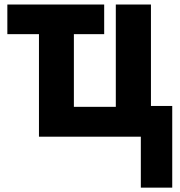

<svg xmlns="http://www.w3.org/2000/svg" viewBox="-20 -608 802 854"><path d="M12.7 -456.1V-587.9H443.4V-456.1H308.6V-132.8H495.1V-587.9H651.4V-136.7H746.1V226.6H606.4V0H153.3V-456.1Z"/></svg>

Font: Gothic A1 Black
Style: Regular
Weight: 900
Version: Version 2.50